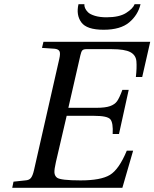

<svg xmlns="http://www.w3.org/2000/svg" viewBox="-20 -890 732 910"><path d="M352 -870H380Q379 -862 383 -852Q387 -842 397 -832Q407 -822 430 -815Q453 -808 485 -808Q545 -808 577.5 -828.5Q610 -849 618 -870H646Q634 -819 592.5 -784Q551 -749 471 -749Q391 -749 365.5 -784Q340 -819 352 -870ZM38 0 44 -29 100 -35Q118 -36 126.5 -46.5Q135 -57 141 -83L261 -611Q267 -637 262 -647Q257 -657 239 -659L179 -663L186 -692H692L654 -525H624Q629 -570 626.5 -599.5Q624 -629 597.5 -643Q571 -657 510 -657H389Q376 -657 370.5 -651.5Q365 -646 361 -628L304 -379H435Q479 -379 501.5 -387Q524 -395 535 -410.5Q546 -426 560 -464H590L544 -255H514Q517 -308 503 -324.5Q489 -341 427 -341H296L245 -122Q237 -87 238 -72Q239 -57 250 -48Q267 -35 362 -35Q458 -35 501 -61Q544 -87 581 -176H611L560 0Z"/></svg>

Font: Heuristica
Style: Italic
Weight: 400
Italic angle: -13°
Version: Version 1.0.2